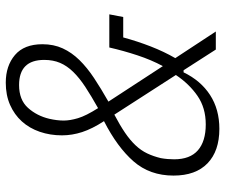

<svg xmlns="http://www.w3.org/2000/svg" viewBox="-76 -674 762 649"><g transform="rotate(-90 304.5 -349.0)"><path d="M392 -109H385Q357 -51 308.5 -19.5Q260 12 194 12Q119 12 77.5 -28Q36 -68 36 -143Q36 -223 84 -278Q132 -333 220 -378Q194 -418 183 -452Q172 -486 172 -520Q172 -560 184 -595Q196 -630 219 -655.5Q242 -681 275 -695.5Q308 -710 350 -710Q407 -710 443.5 -679Q480 -648 480 -586Q480 -548 466 -517.5Q452 -487 426.5 -461Q401 -435 365.5 -411.5Q330 -388 286 -363L406 -179Q427 -218 442.5 -265Q458 -312 469 -360H581L572 -313H503Q490 -265 472.5 -220Q455 -175 433 -137L523 0H462ZM342 -665Q292 -665 265 -635Q238 -605 228 -563Q222 -537 222 -514Q222 -493 230 -466Q238 -439 264 -398Q305 -421 335.5 -441Q366 -461 386.5 -482Q407 -503 417 -526.5Q427 -550 427 -580Q427 -665 342 -665ZM209 -34Q265 -34 305.5 -62Q346 -90 376 -135L242 -343Q206 -324 181 -307Q156 -290 138.5 -271.5Q121 -253 111 -232Q101 -211 95 -186Q93 -175 92 -163.5Q91 -152 91 -141Q91 -87 121.5 -60.5Q152 -34 209 -34Z"/></g></svg>

Font: IBM Plex Sans Condensed Light
Style: Italic
Weight: 300
Width: 3
Italic angle: -11°
Designer: Mike Abbink, Paul van der Laan, Pieter van Rosmalen
Foundry: Bold Monday
Version: Version 1.3